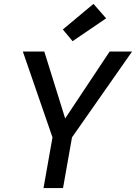

<svg xmlns="http://www.w3.org/2000/svg" viewBox="-20 -964 697 984"><path d="M203 0 249 -260 97 -700H207L314 -357L542 -700H657L349 -260L303 0ZM352 -753 302 -813 459 -944 524 -870Z"/></svg>

Font: DM Sans 9pt Medium
Style: Italic
Weight: 500
Italic angle: -10°
Version: Version 4.004;gftools[0.9.30]